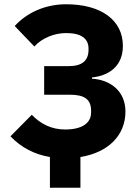

<svg xmlns="http://www.w3.org/2000/svg" viewBox="-20 -730 648 900"><path d="M214 150H357V6C488 -15 568 -96 568 -207C568 -308 491 -357 411 -361V-367C491 -375 556 -420 556 -515C556 -635 455 -710 290 -710C194 -710 107 -672 49 -608L141 -512C177 -552 235 -575 290 -575C360 -575 395 -550 395 -502V-497C395 -445 364 -420 302 -420H187V-286H308C376 -286 407 -264 407 -211V-203C407 -153 365 -123 285 -123C223 -123 171 -148 129 -192L29 -91C80 -38 142 -6 214 6Z"/></svg>

Font: LVC Sans
Style: Bold
Weight: 700
Designer: Mike Abbink, Paul van der Laan, Pieter van Rosmalen
Foundry: Bold Monday
Version: Version 3.0